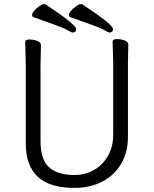

<svg xmlns="http://www.w3.org/2000/svg" viewBox="-20 -900 750 938"><path d="M180 -680 178 -584V-210Q178 -119 220.5 -82Q263 -45 342 -45Q398 -45 441 -70.5Q484 -96 508.5 -140.5Q533 -185 533 -242V-595L530 -697Q530 -709 551 -709Q572 -709 589.5 -702Q607 -695 607 -682L605 -594V-230Q605 -156 572 -100Q539 -44 480 -13Q421 18 342 18Q106 18 106 -198V-586L103 -695Q103 -707 124 -707Q145 -707 162.5 -700Q180 -693 180 -680ZM532 -758Q532 -741 515 -741Q510 -741 490 -752.5Q470 -764 422 -781Q374 -798 324 -816Q317 -819 317 -827.5Q317 -836 328 -848.5Q339 -861 353 -870.5Q367 -880 373.5 -880Q380 -880 382 -879Q532 -780 532 -758ZM352 -758Q352 -741 335 -741Q330 -741 310 -752.5Q290 -764 242 -781Q194 -798 144 -816Q137 -819 137 -827.5Q137 -836 148 -848.5Q159 -861 173 -870.5Q187 -880 193.5 -880Q200 -880 202 -879Q352 -780 352 -758Z"/></svg>

Font: LXGW Bright GB
Style: Regular
Weight: 400
Designer: Christian Thalmann (Catharsis Fonts)
Foundry: LXGW / Christian Thalmann (Catharsis Fonts) / Fontworks Inc.
Version: Version 5.510